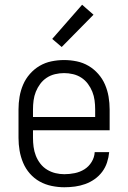

<svg xmlns="http://www.w3.org/2000/svg" viewBox="-20 -781 540 809"><path d="M251 8Q225 8 198 2.5Q171 -3 147.5 -16Q124 -29 106 -49.5Q88 -70 77.5 -95Q67 -120 62.5 -146.5Q58 -173 58 -200V-320Q58 -347 62.5 -373.5Q67 -400 77.5 -424.5Q88 -449 106 -469.5Q124 -490 147 -503.5Q170 -517 196.5 -522.5Q223 -528 250 -528Q277 -528 303.5 -522.5Q330 -517 353 -503.5Q376 -490 394 -469.5Q412 -449 422.5 -424.5Q433 -400 437.5 -373.5Q442 -347 442 -320V-232H119V-200Q119 -181 121.5 -162Q124 -143 131 -125Q138 -107 150 -91.5Q162 -76 178.5 -66Q195 -56 213.5 -51.5Q232 -47 251 -47Q273 -47 295 -51.5Q317 -56 335.5 -67.5Q354 -79 366 -98.5Q378 -118 379 -140H440Q438 -118 431 -96.5Q424 -75 410.5 -57Q397 -39 378.5 -26Q360 -13 339 -5.5Q318 2 296 5Q274 8 251 8ZM119 -288H381V-320Q381 -339 378.5 -358Q376 -377 369 -394.5Q362 -412 350.5 -427.5Q339 -443 323 -453.5Q307 -464 288 -468.5Q269 -473 250 -473Q231 -473 212 -468.5Q193 -464 177 -453.5Q161 -443 149.5 -427.5Q138 -412 131 -394.5Q124 -377 121.5 -358Q119 -339 119 -320ZM240 -583 200 -617 326 -761 374 -719Z"/></svg>

Font: Iosevka SS04 Light
Style: Regular
Weight: 300
Monospace: yes
Designer: Belleve Invis
Foundry: Belleve Invis
Version: Version 19.0.0; ttfautohint (v1.8.4)